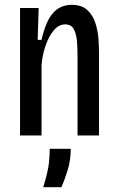

<svg xmlns="http://www.w3.org/2000/svg" viewBox="-20 -561 490 795"><path d="M63 0V-528H140L136 -396H152Q169 -472 199 -506.5Q229 -541 277 -541Q319 -541 342.5 -518.5Q366 -496 376 -462.5Q386 -429 388 -396Q390 -363 390 -342V0H301V-331Q301 -356 299 -386.5Q297 -417 286.5 -438.5Q276 -460 250 -460Q223 -460 202 -434.5Q181 -409 168 -370Q155 -331 152 -291V0ZM159 214Q179 149 182.5 114.5Q186 80 186 55H273Q273 102 260 144Q247 186 234 214Z"/></svg>

Font: Bricolage Grotesque 10pt Condensed
Style: Regular
Weight: 400
Width: 3
Designer: Mathieu Triay
Foundry: Atelier Triay
Version: Version 1.000; ttfautohint (v1.8.4.7-5d5b);gftools[0.9.29]